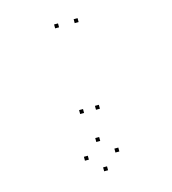

<svg xmlns="http://www.w3.org/2000/svg" viewBox="-113 -832 845 946"><g transform="rotate(-15 310.0 -358.5)"><path d="M370 -720V-740H350V-720ZM270.2 -720V-740H250.2V-720ZM280 -280.5V-300.5H260V-280.5ZM360.8 -280.5V-300.5H340.8V-280.5ZM398.8 -52.2V-72.2H378.8V-52.2ZM321.2 -126.8V-146.8H301.2V-126.8ZM243.3 -52.2V-72.2H223.3V-52.2ZM321.2 22.7V2.7H301.2V22.7Z"/></g></svg>

Font: Monaspace Xenon Dots Var
Style: Regular
Weight: 400
Designer: Riley Cran and the Lettermatic Team
Version: Version 1.100 (Monaspace Xenon Dots)